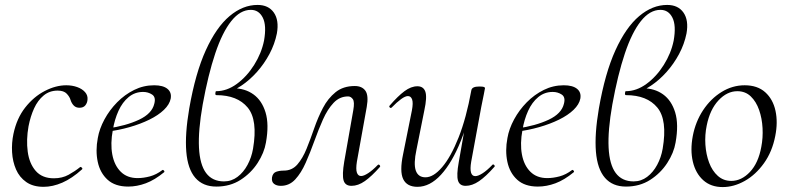

<svg xmlns="http://www.w3.org/2000/svg" viewBox="-20 -745 3196 779"><path d="M156.8 13Q114.2 13 86.5 -6.4Q58.8 -25.8 45 -57.6Q31.2 -89.4 29 -127.4Q26.8 -165.4 34.6 -202Q48 -265.2 82.3 -308.8Q116.6 -352.4 161.4 -375.7Q206.2 -399 249 -399Q272.8 -399 293.2 -391.7Q313.6 -384.4 325.3 -371Q337 -357.6 335 -340Q334 -327.2 326.1 -317.5Q318.2 -307.8 302.4 -307.8Q288.2 -307.8 279.4 -316.7Q270.6 -325.6 266 -340Q262.8 -351.8 251 -364.6Q239.2 -377.4 213.8 -377.4Q181 -377.4 157.1 -357.6Q133.2 -337.8 118.4 -305.4Q103.6 -273 95.8 -233Q86 -178 92.5 -129.6Q99 -81.2 125.1 -51.4Q151.2 -21.6 198.6 -21.6Q232.4 -21.6 258.3 -35.9Q284.2 -50.2 305 -67Q307.8 -69 311.8 -65Q315.8 -61 313 -58Q272 -21 232.9 -4Q193.8 13 156.8 13Z M500.2 12Q447 12 416.5 -15.8Q386 -43.6 376.5 -88.6Q367 -133.6 376.8 -185Q383.2 -222.4 403.8 -260.5Q424.4 -298.6 455.2 -329.9Q486 -361.2 524.2 -380.1Q562.4 -399 605.4 -399Q641.6 -399 659.3 -384.6Q677 -370.2 672.6 -345Q668 -321.4 645.2 -299.4Q622.4 -277.4 586.1 -259.6Q549.8 -241.8 505.3 -229.1Q460.8 -216.4 413.2 -210.6L415.2 -223.6Q491.8 -234.6 544.2 -259.3Q596.6 -284 606 -324Q613.2 -350.8 597.1 -361.4Q581 -372 560.6 -372Q527.2 -372 501.9 -351.1Q476.6 -330.2 460.7 -295.2Q444.8 -260.2 437.8 -218Q427.4 -162.2 435.6 -118.2Q443.8 -74.2 469.8 -48.3Q495.8 -22.4 538.4 -22.4Q562.2 -22.4 588.3 -29.4Q614.4 -36.4 638.8 -55Q641.6 -57 645.1 -53Q648.6 -49 645.8 -46.2Q607.8 -14.8 571.7 -1.4Q535.6 12 500.2 12Z M892.2 -364.8 926.6 -386.8Q974 -386.8 1008.3 -362.1Q1042.6 -337.4 1057.4 -288.9Q1072.2 -240.4 1059 -166.6Q1052 -125 1025.2 -83.7Q998.4 -42.4 956 -15.2Q913.6 12 857.8 12Q803.4 12 772.5 -23.5Q741.6 -59 735.8 -129.8Q730 -200.6 747.8 -304.8Q772.8 -448.4 815.1 -541.3Q857.4 -634.2 911.3 -679.6Q965.2 -725 1025 -725Q1069.4 -725 1091.1 -693.9Q1112.8 -662.8 1103.4 -609.4Q1094.6 -565.8 1073.2 -525.8Q1051.8 -485.8 1022.3 -452.8Q992.8 -419.8 958.9 -397.2Q925 -374.6 892.2 -364.8ZM888.8 -9Q919.2 -9 943.6 -27.4Q968 -45.8 984.3 -76.1Q1000.6 -106.4 1006.6 -141.4Q1026.6 -258.4 984.9 -308.7Q943.2 -359 857.8 -359Q853 -359 853.8 -367Q854.6 -375 856.8 -375Q900.4 -375 940.9 -404.6Q981.4 -434.2 1011.1 -481.5Q1040.8 -528.8 1051.2 -579.8Q1062.2 -641.8 1046.2 -673.4Q1030.2 -705 997.8 -705Q954.6 -705 918.3 -659.4Q882 -613.8 853.2 -527.9Q824.4 -442 802.4 -321Q783.8 -215.4 787.3 -146.2Q790.8 -77 816.2 -43Q841.6 -9 888.8 -9Z M1119.4 9Q1102 9 1091.6 0.7Q1081.2 -7.6 1083.6 -25.2Q1086.8 -43 1100.2 -47.9Q1113.6 -52.8 1131.4 -52.8Q1165 -52.8 1186.6 -77.8Q1208.2 -102.8 1223.9 -141.6Q1239.6 -180.4 1254.8 -224.4Q1270 -268.4 1290.3 -307.2Q1310.6 -346 1341.6 -371Q1372.6 -396 1419.4 -396Q1448.8 -396 1462.5 -376.9Q1476.2 -357.8 1468 -311.2L1428 -89Q1423.2 -58.6 1428 -44.7Q1432.8 -30.8 1445 -30.8Q1456 -30.8 1473.8 -42.4Q1491.6 -54 1512.4 -75.4Q1516.2 -79.4 1520.2 -75Q1524.2 -70.6 1521.2 -67.4Q1487.8 -29.6 1460.4 -10.3Q1433 9 1406.2 9Q1380.4 9 1374 -13.2Q1367.6 -35.4 1376.6 -89L1413.4 -298Q1419.4 -332 1411.4 -342.9Q1403.4 -353.8 1392.4 -353.8Q1358 -353.8 1333.4 -327.7Q1308.8 -301.6 1290.4 -260.2Q1272 -218.8 1255.3 -172.4Q1238.6 -126 1220.3 -84.6Q1202 -43.2 1177.9 -17.1Q1153.8 9 1119.4 9Z M1673.8 13Q1631 13 1615.9 -18.3Q1600.8 -49.6 1615.4 -119L1651.2 -297Q1657 -327.6 1652.1 -341.4Q1647.2 -355.2 1635 -355.2Q1624.2 -355.2 1607.2 -342.8Q1590.2 -330.4 1569.4 -309Q1565.4 -305 1561.4 -309Q1557.4 -313 1561.4 -317Q1594.2 -355 1621 -375Q1647.8 -395 1673.6 -395Q1698 -395 1705.7 -373.2Q1713.4 -351.4 1701.6 -297L1669.8 -138Q1657.4 -80.4 1667 -53Q1676.6 -25.6 1706.4 -25.6Q1738.6 -25.6 1773.9 -66.8Q1809.2 -108 1840.6 -187.1Q1872 -266.2 1892.4 -378.8L1904.8 -377.8Q1885 -261.4 1849.6 -173.2Q1814.2 -85 1769.2 -36Q1724.2 13 1673.8 13ZM1869.2 9Q1844.4 9 1838.1 -12.7Q1831.8 -34.4 1841.2 -86.6L1892.4 -378.8Q1895 -394 1924.4 -394Q1938.8 -394 1943.3 -392.2Q1947.8 -390.4 1947.8 -387.6Q1947.8 -384.4 1942.8 -361.2Q1937.8 -338 1932.8 -312L1891.8 -89Q1882 -30.4 1908.4 -30.4Q1920 -30.4 1938.1 -42Q1956.2 -53.6 1977.6 -76Q1980.6 -80 1985 -75.5Q1989.4 -71 1985.6 -67.8Q1951.2 -28.8 1923.5 -9.9Q1895.8 9 1869.2 9Z M2162.2 12Q2109 12 2078.5 -15.8Q2048 -43.6 2038.5 -88.6Q2029 -133.6 2038.8 -185Q2045.2 -222.4 2065.8 -260.5Q2086.4 -298.6 2117.2 -329.9Q2148 -361.2 2186.2 -380.1Q2224.4 -399 2267.4 -399Q2303.6 -399 2321.3 -384.6Q2339 -370.2 2334.6 -345Q2330 -321.4 2307.2 -299.4Q2284.4 -277.4 2248.1 -259.6Q2211.8 -241.8 2167.3 -229.1Q2122.8 -216.4 2075.2 -210.6L2077.2 -223.6Q2153.8 -234.6 2206.2 -259.3Q2258.6 -284 2268 -324Q2275.2 -350.8 2259.1 -361.4Q2243 -372 2222.6 -372Q2189.2 -372 2163.9 -351.1Q2138.6 -330.2 2122.7 -295.2Q2106.8 -260.2 2099.8 -218Q2089.4 -162.2 2097.6 -118.2Q2105.8 -74.2 2131.8 -48.3Q2157.8 -22.4 2200.4 -22.4Q2224.2 -22.4 2250.3 -29.4Q2276.4 -36.4 2300.8 -55Q2303.6 -57 2307.1 -53Q2310.6 -49 2307.8 -46.2Q2269.8 -14.8 2233.7 -1.4Q2197.6 12 2162.2 12Z M2554.2 -364.8 2588.6 -386.8Q2636 -386.8 2670.3 -362.1Q2704.6 -337.4 2719.4 -288.9Q2734.2 -240.4 2721 -166.6Q2714 -125 2687.2 -83.7Q2660.4 -42.4 2618 -15.2Q2575.6 12 2519.8 12Q2465.4 12 2434.5 -23.5Q2403.6 -59 2397.8 -129.8Q2392 -200.6 2409.8 -304.8Q2434.8 -448.4 2477.1 -541.3Q2519.4 -634.2 2573.3 -679.6Q2627.2 -725 2687 -725Q2731.4 -725 2753.1 -693.9Q2774.8 -662.8 2765.4 -609.4Q2756.6 -565.8 2735.2 -525.8Q2713.8 -485.8 2684.3 -452.8Q2654.8 -419.8 2620.9 -397.2Q2587 -374.6 2554.2 -364.8ZM2550.8 -9Q2581.2 -9 2605.6 -27.4Q2630 -45.8 2646.3 -76.1Q2662.6 -106.4 2668.6 -141.4Q2688.6 -258.4 2646.9 -308.7Q2605.2 -359 2519.8 -359Q2515 -359 2515.8 -367Q2516.6 -375 2518.8 -375Q2562.4 -375 2602.9 -404.6Q2643.4 -434.2 2673.1 -481.5Q2702.8 -528.8 2713.2 -579.8Q2724.2 -641.8 2708.2 -673.4Q2692.2 -705 2659.8 -705Q2616.6 -705 2580.3 -659.4Q2544 -613.8 2515.2 -527.9Q2486.4 -442 2464.4 -321Q2445.8 -215.4 2449.3 -146.2Q2452.8 -77 2478.2 -43Q2503.6 -9 2550.8 -9Z M2912 14Q2864.2 14 2833.3 -13.8Q2802.4 -41.6 2791.2 -88.6Q2780 -135.6 2790.8 -193Q2802 -251.6 2832.8 -298.1Q2863.6 -344.6 2907.6 -371.8Q2951.6 -399 3001.4 -399Q3053.4 -399 3084.8 -370.7Q3116.2 -342.4 3126.4 -295.5Q3136.6 -248.6 3125.4 -193Q3113.2 -129.8 3079.7 -82.9Q3046.2 -36 3001.8 -11Q2957.4 14 2912 14ZM2946.8 -11Q2988.4 -11 3022.7 -47.3Q3057 -83.6 3068.8 -149Q3076 -186 3073.9 -225.3Q3071.8 -264.6 3060 -298.6Q3048.2 -332.6 3026.2 -353.8Q3004.2 -375 2971.6 -375Q2930 -375 2895.2 -337.8Q2860.4 -300.6 2847.4 -236Q2839.4 -197.4 2842 -158Q2844.6 -118.6 2857.1 -85.2Q2869.6 -51.8 2892.4 -31.4Q2915.2 -11 2946.8 -11Z"/></svg>

Font: Cormorant Infant Light
Style: Italic
Weight: 300
Italic angle: -10°
Designer: Christian Thalmann (Catharsis Fonts)
Foundry: Catharsis Fonts
Version: Version 4.001